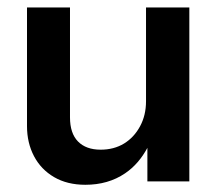

<svg xmlns="http://www.w3.org/2000/svg" viewBox="-20 -494 590 519"><path d="M374.7 -473.9V-220.3C374.7 -195.1 369.4 -172.6 358.6 -152.6C347.8 -132.6 333.4 -117.1 315.3 -106C297.2 -95 276.1 -89.4 252.2 -89.4C225.7 -89.4 205.3 -96.8 190.8 -111.6C176.4 -126.3 169.2 -148.1 169.2 -177V-473.9H53V-153C53 -122.9 59.3 -95.9 71.9 -71.9C84.5 -47.9 102.6 -29 126.3 -15.2C150 -1.4 178.1 5.5 210.7 5.5C251.8 5.5 287.7 -4.8 318 -25.4C344.1 -43 363.4 -66.6 378.4 -94.3V-3.6H491.8V-473.9Z"/></svg>

Font: Diatome Awesome Semibold
Style: Regular
Weight: 400
Designer: 15.100.17
Foundry: 15.100.17
Version: Version 1.005;Fontself Maker 3.5.8